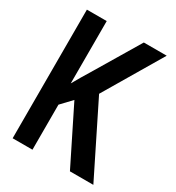

<svg xmlns="http://www.w3.org/2000/svg" viewBox="-172 -818 845 923"><g transform="rotate(30 250.0 -357.0)"><path d="M39 0H149V-250L204 -308L357 0H487L292 -393L482 -714H355L211 -473C184 -429 167 -400 149 -368V-714H39Z"/></g></svg>

Font: Noto Sans Mono ExtraCondensed SemiBold
Style: Regular
Weight: 600
Width: 2
Designer: Monotype Design Team
Foundry: Monotype Imaging Inc.
Version: Version 2.014